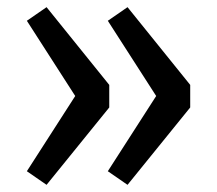

<svg xmlns="http://www.w3.org/2000/svg" viewBox="-20 -555 606 536"><path d="M285 -318V-255L110 -39L55 -77L190 -287L55 -497L110 -535ZM511 -318V-255L336 -39L281 -77L416 -287L281 -497L336 -535Z"/></svg>

Font: Statis Sans
Style: Regular
Weight: 400
Designer: bBox Type GmbH
Foundry: bBox Type GmbH
Version: Version 1.000